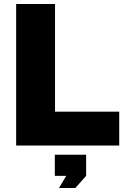

<svg xmlns="http://www.w3.org/2000/svg" viewBox="-20 -730 625 963"><path d="M61 0V-710H256V-170H578V0ZM276 213 312 152H255V46H412V152L358 213Z"/></svg>

Font: Raleway Black
Style: Regular
Weight: 900
Designer: Matt McInerney, Pablo Impallari, Rodrigo Fuenzalida
Foundry: Matt McInerney, Pablo Impallari, Rodrigo Fuenzalida
Version: Version 4.026